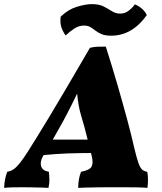

<svg xmlns="http://www.w3.org/2000/svg" viewBox="-56 -908 786 931"><path d="M-36 3Q-35 -20 -31.5 -38Q-28 -56 -21 -75Q-4 -78 9.5 -87Q23 -96 40 -117Q57 -138 81 -176Q99 -205 123.5 -244Q148 -283 182.5 -340.5Q217 -398 265.5 -480Q314 -562 380 -676Q400 -681 417 -681.5Q434 -682 457 -682Q488 -585 514.5 -493.5Q541 -402 561.5 -325.5Q582 -249 594 -195Q606 -144 615 -118.5Q624 -93 634 -85Q644 -77 658 -75Q661 -62 661.5 -41Q662 -20 659 3Q639 1 607.5 0.5Q576 0 546 0Q516 0 500 0Q488 0 464.5 0Q441 0 414 0.5Q387 1 362.5 1.5Q338 2 323 3Q324 -44 337 -75Q379 -83 388 -100Q397 -117 389 -151Q387 -159 385 -166Q330 -166 272.5 -164Q215 -162 156 -156L153 -152Q137 -124 143.5 -102Q150 -80 181 -75Q183 -57 183.5 -37.5Q184 -18 179 3Q168 2 145 1.5Q122 1 97.5 0.5Q73 0 56 0Q31 0 5.5 0.5Q-20 1 -36 3ZM268 -354Q252 -323 234.5 -292.5Q217 -262 200 -231H369Q362 -261 353.5 -291.5Q345 -322 336 -352Q324 -393 318 -454Q304 -425 291 -399Q278 -373 268 -354ZM483 -735Q454 -735 436.5 -742.5Q419 -750 407 -759.5Q395 -769 382.5 -776.5Q370 -784 351 -784Q326 -784 303.5 -769Q281 -754 262 -736Q247 -758 241 -778Q235 -798 238 -827Q274 -862 316.5 -875Q359 -888 390 -888Q425 -888 447 -876.5Q469 -865 487 -853.5Q505 -842 527 -842Q550 -842 568.5 -856.5Q587 -871 598 -887Q617 -879 632 -866Q647 -853 656 -835Q585 -735 483 -735Z"/></svg>

Font: Vollkorn Black
Style: Italic
Weight: 900
Italic angle: -11°
Designer: Friedrich Althausen
Foundry: Friedrich Althausen
Version: Version 5.000; ttfautohint (v1.8.3)